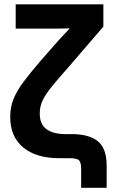

<svg xmlns="http://www.w3.org/2000/svg" viewBox="-20 -748 546 908"><path d="M363.8 140.1V51.3Q363.8 19 353 9.5Q342.3 0 306.6 0H259.3Q150.9 0 89.6 -50.8Q28.3 -101.6 28.3 -195.3Q28.3 -240.7 43.9 -279.5Q59.6 -318.4 90.3 -359.6Q121.1 -400.9 167 -454.6L235.4 -532.7Q250.5 -550.3 269.8 -571Q289.1 -591.8 310.1 -613.8Q279.8 -612.8 249.8 -612.8Q219.7 -612.8 189.9 -612.8H54.2V-727.5H468.8V-622.1L305.2 -432.1Q256.3 -377 226.1 -339.8Q195.8 -302.7 181.9 -273.7Q168 -244.6 168 -211.9Q168 -159.7 200.2 -136.7Q232.4 -113.8 289.6 -113.8H318.8Q400.9 -113.8 442.6 -80.1Q484.4 -46.4 484.4 35.2V140.1Z"/></svg>

Font: Inter Display
Style: Bold
Weight: 700
Designer: Rasmus Andersson
Foundry: rsms
Version: Version 4.001;git-9221beed3